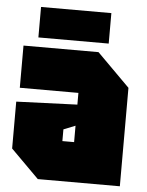

<svg xmlns="http://www.w3.org/2000/svg" viewBox="-52 -773 625 816"><g transform="rotate(5 260.0 -365.0)"><path d="M20 -120V-320L280 -330V-380H30V-560H350L490 -420V0H140ZM230 -220V-170H280V-240ZM90 -600V-730H390V-600Z"/></g></svg>

Font: Tektur Condensed Black
Style: Regular
Weight: 900
Width: 3
Designer: Adam Jagosz
Foundry: Adam Jagosz
Version: Version 1.005;gftools[0.9.30]